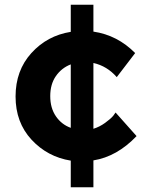

<svg xmlns="http://www.w3.org/2000/svg" viewBox="-20 -677 638 814"><path d="M376 117H280V4Q181 -12 113.5 -85Q46 -158 46 -268Q46 -378 113 -452Q180 -526 280 -542V-657H376V-543Q478 -528 553 -452L475 -350Q434 -397 376 -410V-131Q402 -139 425.5 -156Q449 -173 460 -186L470 -200L559 -100Q476 -13 376 3ZM280 -135V-404Q241 -389 217 -354.5Q193 -320 193 -269.5Q193 -219 217 -184Q241 -149 280 -135Z"/></svg>

Font: Montserrat_am3
Style: Bold
Weight: 700
Designer: Julieta Ulanovsky
Foundry: Julieta Ulanovsky. Armenina letters added by Vahan Hovhannisyan
Version: Version 2.001